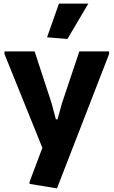

<svg xmlns="http://www.w3.org/2000/svg" viewBox="-20 -825 630 1065"><path d="M144 195V184L215 -5L5 -525V-540H172L266 -253L290 -163H299L324 -253L420 -540H585V-525L296 220ZM241 -618 307 -805H470L354 -609Z"/></svg>

Font: Encode Sans Narrow
Style: Bold
Weight: 700
Designer: Pablo Impallari, Andres Torresi
Foundry: Pablo Impallari, Andres Torresi
Version: Version 1.000; ttfautohint (v1.00) -l 8 -r 50 -G 200 -x 14 -